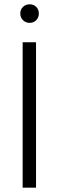

<svg xmlns="http://www.w3.org/2000/svg" viewBox="-20 -870 272 890"><path d="M117.5 -850Q136 -850 148 -838Q160 -826 160 -807.5Q160 -789 148 -776.5Q136 -764 117.5 -764Q99 -764 86.5 -776.5Q74 -789 74 -807.5Q74 -826 86.5 -838Q99 -850 117.5 -850ZM147 0H85V-674H147Z"/></svg>

Font: Hind Mysuru Light
Style: Regular
Weight: 300
Designer: Manushi Parikh, Hitesh Malaviya
Foundry: Indian Type Foundry
Version: Version 0.703;PS 1.0;hotconv 1.0.86;makeotf.lib2.5.63406